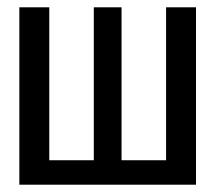

<svg xmlns="http://www.w3.org/2000/svg" viewBox="-20 -506 590 526"><path d="M115 -67V-486H33V0H517V-486H435V-67H313V-486H237V-67Z"/></svg>

Font: Codetta
Style: Regular
Weight: 400
Italic angle: -11°
Designer: Ulrich Proeller
Foundry: PROSA GmbH
Version: Version 2.00;September 29, 2018;FontCreator 11.5.0.2427 64-b